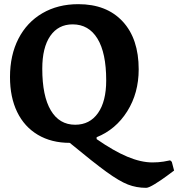

<svg xmlns="http://www.w3.org/2000/svg" viewBox="-20 -674 856 922"><path d="M28 -304Q28 -409 68.5 -488Q109 -567 183.5 -610.5Q258 -654 356 -654Q492 -654 569 -571Q646 -488 646 -341Q646 -227 591 -139.5Q536 -52 444 -15V-6Q526 51 591.5 78.5Q657 106 712 106Q741 106 765.5 102Q790 98 797 96L805 103L816 145Q808 151 781 171Q754 191 724 209.5Q694 228 682 228Q635 228 594 212Q553 196 491.5 151.5Q430 107 315 12Q227 12 162 -26.5Q97 -65 62.5 -136Q28 -207 28 -304ZM490 -288Q490 -420 448 -488.5Q406 -557 329 -557Q260 -557 221.5 -501.5Q183 -446 183 -344Q183 -213 224 -144Q265 -75 341 -75Q411 -75 450.5 -131Q490 -187 490 -288Z"/></svg>

Font: Sahitya
Style: Bold
Weight: 700
Designer: Juan Pablo del Peral
Foundry: Juan Pablo del Peral (http://www.huertatipografica.com)
Version: Version 1.001;PS 001.000;hotconv 1.0.70;makeotf.lib2.5.58329